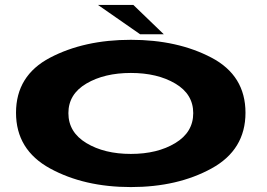

<svg xmlns="http://www.w3.org/2000/svg" viewBox="-20 -754 1082 779"><path d="M511 5Q321.5 5 183.2 -70.5Q45 -146 45 -296.5Q45 -447.5 183.2 -520Q321.5 -592.5 511 -592.5Q700.5 -592.5 838.2 -520Q976 -447.5 976 -296.5Q976 -146 838.2 -70.5Q700.5 5 511 5ZM511 -129.5Q618.5 -129.5 691.2 -173.5Q764 -217.5 764 -295Q764 -372 691.2 -415Q618.5 -458 511 -458Q403.5 -458 330.5 -415Q257.5 -372 257.5 -295Q257.5 -217.5 330.5 -173.5Q403.5 -129.5 511 -129.5ZM548.5 -615 377.5 -734H521L644.5 -615Z"/></svg>

Font: Anybody UltraExpanded Regular
Style: Bold
Weight: 700
Width: 9
Designer: Tyler Finck
Foundry: Etcetera Type Company
Version: Version 1.010; ttfautohint (v1.8.3) -l 8 -r 50 -G 200 -x 14 